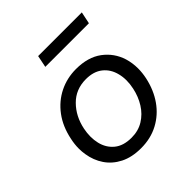

<svg xmlns="http://www.w3.org/2000/svg" viewBox="-189 -827 976 976"><g transform="rotate(-45 299.0 -339.0)"><path d="M274 11Q208 11 161.2 -12.8Q114.5 -36.5 87 -77Q59.5 -117.5 51.5 -169Q48 -190 48 -211.5Q48 -242.5 55 -274.5Q70 -348.5 109 -400.8Q148 -453 203.5 -480.5Q259 -508 324 -508Q409.5 -508 463.8 -467.8Q518 -427.5 538.5 -362.5Q549.5 -326 549.5 -287Q549.5 -255.5 542.5 -222.5Q527.5 -152.5 490.5 -100Q453.5 -47.5 398.2 -18.2Q343 11 274 11ZM277 -61Q326 -61 363.2 -84Q400.5 -107 424.8 -145.8Q449 -184.5 459 -232Q465 -260 465 -285.5Q465 -311.5 459 -334.5Q447.5 -381 413.2 -408.5Q379 -436 323.5 -436Q250 -436 201.8 -387.2Q153.5 -338.5 138.5 -265Q133 -238 133 -213Q133 -188 138.5 -164.5Q149.5 -118 184 -89.5Q218.5 -61 277 -61ZM221.5 -626 234.5 -690.5H548.5L535 -626Z"/></g></svg>

Font: Heraclito
Style: Italic
Weight: 400
Italic angle: -12°
Designer: Kostas Bartsokas (font) & Cristiano Sobral (main changes)
Foundry: Kostas Bartsokas (font) & Cristiano Sobral (main changes)
Version: Version 1.00;July 8, 2020;FontCreator 13.0.0.2655 64-bit